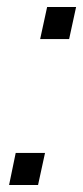

<svg xmlns="http://www.w3.org/2000/svg" viewBox="-20 -530 238 550"><path d="M95 -418 115 -510H198L178 -418ZM6 0 25 -92H109L89 0Z"/></svg>

Font: Saira Condensed
Style: Italic
Weight: 400
Width: 3
Italic angle: -12°
Designer: Hector Gatti with collaboration of the Omnibus-Type team
Foundry: Omnibus-Type
Version: Version 1.100